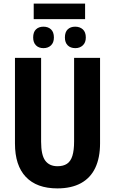

<svg xmlns="http://www.w3.org/2000/svg" viewBox="-20 -1035 638 1065"><path d="M452 -1015V-929H167V-1015ZM221 -887Q247 -887 263 -872Q279 -857 279 -827Q279 -799 263 -783.5Q247 -768 221 -768Q195 -768 179.5 -783.5Q164 -799 164 -827Q164 -857 179.5 -872Q195 -887 221 -887ZM397 -887Q423 -887 439.5 -872Q456 -857 456 -827Q456 -799 439.5 -783.5Q423 -768 398 -768Q371 -768 355.5 -783.5Q340 -799 340 -827Q340 -857 355.5 -872Q371 -887 397 -887ZM535 -240Q535 -160 508.5 -104Q482 -48 429 -19Q376 10 298 10Q184 10 123.5 -53.5Q63 -117 63 -239V-714H208V-249Q208 -175 231 -144Q254 -113 299 -113Q331 -113 351.5 -126.5Q372 -140 381.5 -170.5Q391 -201 391 -250V-714H535Z"/></svg>

Font: Noto Sans Display Condensed
Style: Bold
Weight: 700
Width: 3
Designer: Monotype Design Team
Foundry: Monotype Imaging Inc.
Version: Version 2.003